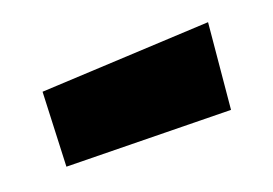

<svg xmlns="http://www.w3.org/2000/svg" viewBox="-40 -803 458 322"><g transform="rotate(-20 189.0 -641.5)"><path d="M38.1 -570.8 43.5 -702.6 344.2 -717.3 330.1 -565.9Z"/></g></svg>

Font: Lapsus Pro (theguybrush.com)
Style: Bold
Weight: 700
Designer: Jose Roses
Version: Version 1.00 February 9, 2018, initial release